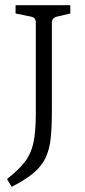

<svg xmlns="http://www.w3.org/2000/svg" viewBox="-20 -588 329 740"><path d="M200 -524Q180 -519 180 -501V-163Q180 -100 175.5 -56Q171 -12 155.5 20.5Q140 53 109 79Q78 105 25 132L7 102Q52 67 76 35.5Q100 4 109 -38.5Q118 -81 118 -149V-501Q118 -521 99 -524L40 -536V-568H251V-536Z"/></svg>

Font: Yrsa Light
Style: Regular
Weight: 300
Designer: Anna Giedrys (Yrsa+Rasa design), David Brezina (Yrsa art-direction, Rasa art-direction, design)
Foundry: Rosetta Type Foundry
Version: Version 2.004